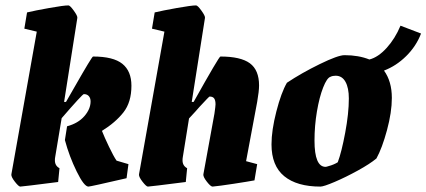

<svg xmlns="http://www.w3.org/2000/svg" viewBox="-20 -681 1577 710"><path d="M411 -87 455 -74 448 -22Q314 9 307 9Q291 9 263.5 -47Q236 -103 220 -163L228 -214Q269 -225 292 -251.5Q315 -278 315 -306Q315 -318 308.5 -325.5Q302 -333 290 -333Q285 -333 208 -244L184 -100Q183 -95 183 -88Q183 -68 200 -59L195 -8Q62 9 55 9Q49 9 35 -9Q21 -27 22 -36L116 -564L70 -575L80 -635Q109 -642 162.5 -651.5Q216 -661 233 -661Q239 -661 253 -641.5Q267 -622 266 -615L217 -304H224L255 -358Q320 -472 324 -472Q399 -472 432.5 -445Q466 -418 466 -364Q466 -303 436.5 -265.5Q407 -228 357 -197Q366 -174 383 -138.5Q400 -103 411 -87Z M931 -304 890 -85 931 -74 921 -14Q900 -10 844.5 -1.5Q789 7 766 9Q759 9 745 -9Q731 -27 732 -36L773 -261Q777 -289 777 -295Q777 -310 772 -317Q767 -324 755 -324Q753 -324 718 -286Q707 -273 679 -243L656 -100Q655 -95 655 -88Q655 -68 672 -59L667 -8Q534 9 527 9Q521 9 507 -9Q493 -27 494 -36L588 -564L542 -575L552 -635Q581 -642 634.5 -651.5Q688 -661 705 -661Q711 -661 725 -641.5Q739 -622 738 -615L689 -304H696Q790 -472 795 -472Q870 -472 904 -447Q938 -422 938 -365Q938 -344 931 -304Z M1400 -420Q1429 -380 1429 -319Q1429 -266 1411 -199.5Q1393 -133 1372 -95Q1348 -75 1303.5 -50.5Q1259 -26 1218 -8.5Q1177 9 1165 9Q1078 9 1031 -29.5Q984 -68 984 -147Q984 -199 1002 -269Q1020 -339 1041 -375Q1095 -411 1162.5 -444Q1230 -477 1254 -477Q1306 -477 1346 -461Q1378 -469 1409.5 -503.5Q1441 -538 1461 -586L1537 -557Q1519 -510 1482 -473.5Q1445 -437 1400 -420ZM1270 -317Q1270 -356 1257.5 -378.5Q1245 -401 1221 -401Q1210 -401 1202 -397Q1189 -393 1175 -357.5Q1161 -322 1152 -269Q1143 -216 1143 -161Q1143 -64 1184 -64Q1187 -64 1196 -67Q1204 -69 1213.5 -73Q1223 -77 1229 -81Q1243 -118 1256.5 -190Q1270 -262 1270 -317Z"/></svg>

Font: Grenze ExtraBold
Style: Italic
Weight: 800
Italic angle: -10°
Designer: Renata Polastri
Foundry: Omnibus-Type
Version: Version 1.002; ttfautohint (v1.8)